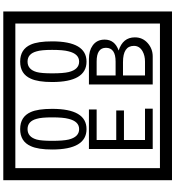

<svg xmlns="http://www.w3.org/2000/svg" viewBox="32 -1032 1090 1195"><g transform="rotate(-90 577.5 -435.0)"><path d="M1103 90H53V-960H1103ZM1028 15V-885H128V15ZM497 -656Q497 -442 371 -442Q244 -442 244 -656Q244 -744 265 -789Q294 -855 371 -855Q448 -855 477 -789Q497 -745 497 -656ZM444 -656Q444 -723 435 -752Q420 -809 371 -809Q322 -809 306 -752Q298 -723 298 -656Q298 -587 306 -553Q322 -488 371 -488Q419 -488 435 -554Q444 -587 444 -656ZM917 -656Q917 -442 791 -442Q664 -442 664 -656Q664 -744 685 -789Q714 -855 791 -855Q868 -855 897 -789Q917 -745 917 -656ZM864 -656Q864 -723 855 -752Q840 -809 791 -809Q742 -809 726 -752Q718 -723 718 -656Q718 -587 726 -553Q742 -488 791 -488Q839 -488 855 -554Q864 -587 864 -656ZM498 -30H247V-427H493V-379H303V-257H487V-209H303V-78H498ZM942 -141Q942 -93 906.5 -61.5Q871 -30 823 -30H649V-427H808Q859 -427 891 -404Q928 -378 928 -329Q928 -266 860 -242Q942 -216 942 -141ZM877 -321Q877 -379 792 -379H705V-261H791Q877 -261 877 -321ZM889 -147Q889 -215 788 -215H705V-78H791Q828 -78 855 -93Q889 -112 889 -147Z"/></g></svg>

Font: Unicode BMP Fallback SIL
Style: Regular
Weight: 400
Foundry: NRSI, SIL International
Version: Version 5.1 Based on Unicode 5.1